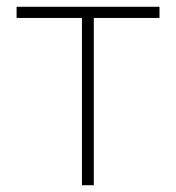

<svg xmlns="http://www.w3.org/2000/svg" viewBox="-20 -547 519 567"><path d="M222 -494H29V-527H451V-494H257V0H222Z"/></svg>

Font: SpoqaHanSans
Style: Thin
Weight: 250
Designer: [Spoqa Han Sans] Dong-huui Kim \uAE40 \uB3D9 \uD718   [Noto Sans] Ryoko NISHIZUKA \u897F \u585A \u6DBC \u5B50  (kana & i
Foundry: Spoqa (http://bi.spoqa.com)
Version: Version 1.004;PS 1.004;hotconv 1.0.82;makeotf.lib2.5.63406